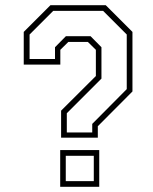

<svg xmlns="http://www.w3.org/2000/svg" viewBox="-20 -720 590 740"><path d="M215.5 -189.5V-293.5L349.5 -427V-528L318.5 -558.5H243.5L212.5 -528V-471H71.5V-597L174.5 -700H387.5L490.5 -597V-367.5L357 -233.5V-189.5ZM237.5 -209.5H335.5V-242.5L468.5 -376.5V-587L377.5 -678H185L94 -587V-492.5H192V-538L234 -580.5H329L371 -538V-417L237.5 -283.5ZM212 0V-141.5H362.5V0ZM233.5 -22H341.5V-119.5H233.5Z"/></svg>

Font: Tourney Expanded ExtraLight
Style: Regular
Weight: 200
Width: 7
Designer: Tyler Finck
Foundry: Etcetera Type Co
Version: Version 1.010; ttfautohint (v1.8.3)